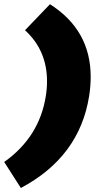

<svg xmlns="http://www.w3.org/2000/svg" viewBox="-56 -762 476 923"><path d="M380 -392.5Q380 -348.3 372.5 -300Q325.8 -7.5 44.2 141.7L-35.8 16.7Q133.3 -103.3 164.2 -300Q170 -335 170 -371.7Q170 -520 64.2 -616.7L184.2 -741.7Q380 -617.5 380 -392.5Z"/></svg>

Font: BoonTook
Style: Italic
Weight: 400
Italic angle: -9°
Designer: Sungsit Sawaiwan
Foundry: FontUni
Version: Version 3.0